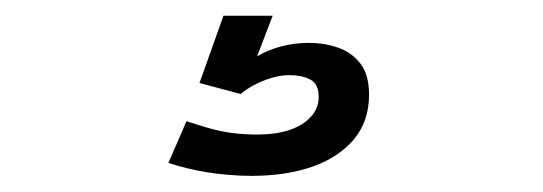

<svg xmlns="http://www.w3.org/2000/svg" viewBox="-20 -20 690 244"><path d="M299.5 203.5Q285 203.5 270.5 202.2Q256 201 242.2 198.8Q228.5 196.5 216.5 193.5Q204.5 190.5 194 187L217 134Q232 139 246 143Q260 147 275 149Q290 151 307 151Q330.5 151 347.8 145.2Q365 139.5 375 128.5Q385 117.5 385 103.5Q385 86.5 374.2 81Q363.5 75.5 347.5 75.5Q337 75.5 325.2 79Q313.5 82.5 303 88Q292.5 93.5 286 99.5L233.5 85.5L264 0H326.5L297 77L290.5 67Q296 58 308.2 50.8Q320.5 43.5 337.2 39Q354 34.5 372.5 34.5Q392 34.5 409.5 40.5Q427 46.5 438 60.8Q449 75 449 100.5Q449 134 429.8 157Q410.5 180 377 191.8Q343.5 203.5 299.5 203.5Z"/></svg>

Font: Trispace Thin
Style: Regular
Weight: 400
Version: Version 1.210